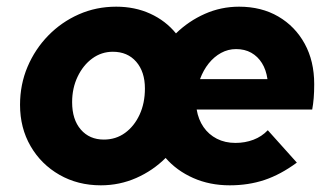

<svg xmlns="http://www.w3.org/2000/svg" viewBox="-20 -545 1001 575"><path d="M282 10Q213 10 158 -21.5Q103 -53 71.5 -107.5Q40 -162 40 -231Q40 -292 62.5 -345Q85 -398 124.5 -438.5Q164 -479 216 -502Q268 -525 328 -525Q384 -525 430 -504Q476 -483 507 -445Q545 -482 593.5 -503.5Q642 -525 696 -525Q763 -525 813.5 -495.5Q864 -466 892.5 -414Q921 -362 921 -293Q921 -270 919.5 -251.5Q918 -233 915 -217H569Q574 -187 589.5 -164.5Q605 -142 629.5 -129.5Q654 -117 685 -117Q714 -117 739 -126.5Q764 -136 782 -155L869 -58Q820 -22 772 -6Q724 10 668 10Q608 10 558.5 -12Q509 -34 476 -72Q438 -34 388 -12Q338 10 282 10ZM291 -127Q327 -127 354.5 -147Q382 -167 398 -201.5Q414 -236 414 -280Q414 -330 388 -360Q362 -390 318 -390Q284 -390 256.5 -370Q229 -350 212.5 -315.5Q196 -281 196 -239Q196 -187 222 -157Q248 -127 291 -127ZM687 -398Q663 -398 642 -386.5Q621 -375 605 -355Q589 -335 579 -308H781Q777 -336 764.5 -356Q752 -376 732.5 -387Q713 -398 687 -398Z"/></svg>

Font: Red Hat Text VF
Style: Italic
Weight: 300
Italic angle: -12°
Designer: Pentagram, MCKL
Foundry: Pentagram, MCKL
Version: Version 1.023